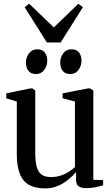

<svg xmlns="http://www.w3.org/2000/svg" viewBox="-20 -1010 604 1040"><path d="M446.5 9Q420.5 9 406.2 -0.8Q392 -10.5 392 -35.5V-78Q375 -58 350.2 -37.5Q325.5 -17 294.2 -3.2Q263 10.5 226.5 10.5Q143 10.5 107 -34Q71 -78.5 71 -178.5V-460L14 -477.5V-504.5L143.5 -531H155.5L171 -519.5V-182.5Q171 -139 178 -109.8Q185 -80.5 203.2 -65.8Q221.5 -51 255.5 -51Q285 -51 309.2 -59Q333.5 -67 352.8 -79.5Q372 -92 386 -105V-460L319 -478V-504.5L456 -531H468L485.5 -519.5V-36L538.5 -34.5V-6Q522 -1.5 499.2 3.8Q476.5 9 446.5 9ZM174 -609Q147 -609 133.8 -626.8Q120.5 -644.5 120.5 -670.5Q120.5 -699 137 -721Q153.5 -743 181.5 -743H182.5Q210 -743 223 -725.2Q236 -707.5 236 -681.5Q236 -654 219.8 -631.5Q203.5 -609 175 -609ZM359.5 -609Q332.5 -609 319.2 -626.8Q306 -644.5 306 -670.5Q306 -699 322.5 -721Q339 -743 367 -743H368Q395.5 -743 408.5 -725.2Q421.5 -707.5 421.5 -681.5Q421.5 -654 405.2 -631.5Q389 -609 360.5 -609ZM234 -780 113.5 -971 138 -990 271.5 -861.5 404.5 -989.5 429 -971 308.5 -780Z"/></svg>

Font: Merriweather 96pt
Style: Regular
Weight: 400
Version: Version 2.100